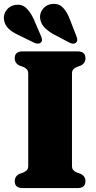

<svg xmlns="http://www.w3.org/2000/svg" viewBox="-40 -963 493 983"><path d="M328.5 -114Q328.5 -100 334.8 -92.8Q341 -85.5 353 -80L372.5 -73Q397.5 -61.5 397.5 -35Q397.5 0 356.5 0H76.5Q35.5 0 35.5 -35Q35.5 -61.5 60.5 -73L80 -80Q92 -85.5 98.2 -92.8Q104.5 -100 104.5 -114V-586Q104.5 -600 98.2 -607.2Q92 -614.5 80 -620L60.5 -627Q35.5 -638.5 35.5 -665Q35.5 -700 76.5 -700H356.5Q397.5 -700 397.5 -665Q397.5 -638.5 372.5 -627L353 -620Q341 -614.5 334.8 -607.2Q328.5 -600 328.5 -586ZM317 -865.5 351 -778Q355 -768 355.5 -759.8Q356 -751.5 349.5 -745Q343 -739 333.2 -739.5Q323.5 -740 315 -745L234.5 -787.5Q202.5 -805.5 185.2 -825Q168 -844.5 165 -872Q163.5 -898 181.2 -919.2Q199 -940.5 229 -943Q261.5 -945.5 282.2 -924Q303 -902.5 317 -865.5ZM132.5 -865.5 169.5 -779.5Q173.5 -769.5 175 -761.2Q176.5 -753 170 -746Q164 -740 154.2 -739.8Q144.5 -739.5 135.5 -744L53.5 -784Q20.5 -799.5 2.2 -818Q-16 -836.5 -20 -864Q-23 -890 -6.2 -912Q10.5 -934 40 -938Q72 -942.5 94 -922Q116 -901.5 132.5 -865.5Z"/></svg>

Font: Fraunces 72pt S050 Black
Style: Regular
Weight: 900
Version: Version 1.000; ttfautohint (v1.8.3)